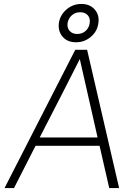

<svg xmlns="http://www.w3.org/2000/svg" viewBox="-20 -952 690 972"><path d="M484 -214H160L51 0H3L361 -700H421L583 0H533ZM181 -256H474L384 -653L294 -476ZM365 -738Q321 -738 297 -766Q273 -794 278 -835Q284 -876 316.5 -904Q349 -932 392 -932Q435 -932 459.5 -904Q484 -876 478 -835Q473 -794 440.5 -766Q408 -738 365 -738ZM371 -780Q396 -780 413.5 -795.5Q431 -811 434 -835Q438 -859 424.5 -874.5Q411 -890 386 -890Q361 -890 343.5 -874.5Q326 -859 322 -835Q319 -811 332.5 -795.5Q346 -780 371 -780Z"/></svg>

Font: Retni Sans Light
Style: Italic
Weight: 300
Italic angle: -8°
Designer: Vitaly Kuzmin
Foundry: ParaType Ltd.
Version: Version 1.00;June 10, 2019;FontCreator 11.5.0.2425 64-bit; t